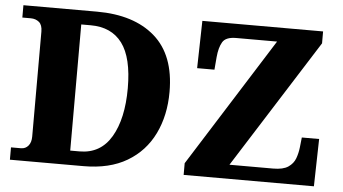

<svg xmlns="http://www.w3.org/2000/svg" viewBox="-50 -799 1579 884"><g transform="rotate(5 739.5 -357.0)"><path d="M24 0V-57H70Q91 -57 104 -72.5Q117 -88 117 -115V-600Q117 -631 101.5 -644Q86 -657 63 -657H24V-714H364Q535 -714 632 -629.5Q729 -545 729 -375Q729 -266 687.5 -181Q646 -96 565 -48Q484 0 364 0ZM340 -66Q437 -66 486.5 -150Q536 -234 536 -375Q536 -516 486.5 -582.5Q437 -649 341 -649H297V-66ZM827 0V-54L1202 -649H1013Q965 -649 950 -623.5Q935 -598 931 -554L926 -495H846L851 -714H1409V-659L1033 -65H1235Q1281 -65 1304.5 -81Q1328 -97 1337 -121.5Q1346 -146 1349 -173L1354 -219H1434L1429 0Z"/></g></svg>

Font: Noto Serif ExtraBold
Style: Regular
Weight: 800
Designer: Monotype Design Team
Foundry: Monotype Imaging Inc.
Version: Version 2.014